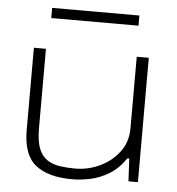

<svg xmlns="http://www.w3.org/2000/svg" viewBox="-51 -748 747 809"><g transform="rotate(5 322.0 -344.0)"><path d="M283 12Q182 12 128.5 -30.5Q75 -73 75 -178V-526H126V-189Q126 -135 138.5 -104Q151 -73 174 -58Q197 -43 227.5 -38.5Q258 -34 293 -34Q346 -34 395.5 -57Q445 -80 477.5 -122.5Q510 -165 510 -223V-526H561V0H521L516 -96H508Q478 -52 439.5 -28.5Q401 -5 360.5 3.5Q320 12 283 12ZM137 -657V-700H506V-657Z"/></g></svg>

Font: Archivo Expanded Thin
Style: Regular
Weight: 250
Width: 7
Designer: Hector Gatti
Foundry: Omnibus-Type
Version: Version 2.001